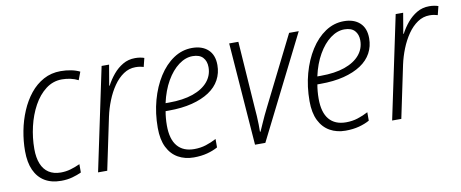

<svg xmlns="http://www.w3.org/2000/svg" viewBox="-54 -754 2348 977"><g transform="rotate(-10 1120.0 -266.0)"><path d="M195.8 9.8Q146 9.8 111.3 -11.2Q76.7 -32.2 58.6 -72.3Q40.5 -112.3 40.5 -170.9Q40.5 -222.2 50.5 -274.7Q60.5 -327.1 80.8 -375Q101.1 -422.9 130.9 -460Q160.6 -497.1 200.4 -518.8Q240.2 -540.5 289.1 -540.5Q316.9 -540.5 342.5 -535.4Q368.2 -530.3 387.7 -520.5L372.1 -479Q354.5 -488.3 332.5 -493.2Q310.5 -498 288.6 -498Q242.2 -498 204.8 -469.5Q167.5 -440.9 141.6 -393.6Q115.7 -346.2 102.3 -288.8Q88.9 -231.4 88.9 -173.3Q88.9 -128.4 101.6 -96.7Q114.3 -64.9 139.6 -48.6Q165 -32.2 201.7 -32.2Q228 -32.2 252.4 -39.3Q276.9 -46.4 301.3 -57.6V-14.6Q280.8 -4.9 254.4 2.4Q228 9.8 195.8 9.8Z M387.7 0 499.5 -530.3H538.1L520 -424.3H522.5Q538.1 -454.1 560.1 -480.5Q582 -506.8 610.4 -523.4Q638.7 -540 673.8 -540Q687 -540 699 -538.1Q710.9 -536.1 720.7 -532.7L709.5 -487.8Q700.7 -490.7 690.4 -492.4Q680.2 -494.1 667.5 -494.1Q634.3 -494.1 605.7 -474.9Q577.1 -455.6 554.7 -423.1Q532.2 -390.6 516.4 -350.8Q500.5 -311 491.7 -270L435.1 0Z M881.3 9.8Q835.9 9.8 800.8 -10Q765.6 -29.8 745.8 -69.6Q726.1 -109.4 726.1 -169.9Q726.1 -245.1 744.4 -311.8Q762.7 -378.4 795.4 -429.9Q828.1 -481.4 872.3 -511Q916.5 -540.5 968.3 -540.5Q1020 -540.5 1050.3 -512.7Q1080.6 -484.9 1080.6 -432.6Q1080.6 -391.1 1062 -356.7Q1043.5 -322.3 1006.8 -298.1Q970.2 -273.9 917.5 -260.5Q864.7 -247.1 796.9 -247.1H780.3Q777.3 -231.4 775.6 -212.4Q773.9 -193.4 773.9 -173.8Q773.9 -103 804 -67.4Q834 -31.7 891.1 -31.7Q923.8 -31.7 951.9 -40.8Q980 -49.8 1005.9 -63.5V-20Q982.4 -6.8 951.2 1.5Q919.9 9.8 881.3 9.8ZM787.1 -287.1H805.7Q877.9 -287.1 929 -304.9Q980 -322.8 1007.1 -355Q1034.2 -387.2 1034.2 -429.7Q1034.2 -460.9 1016.8 -480Q999.5 -499 963.4 -499Q926.8 -499 891.4 -472.7Q856 -446.3 828.6 -398.7Q801.3 -351.1 787.1 -287.1Z M1198.7 0 1158.7 -530.3H1206.1L1230 -184.6Q1231.9 -164.1 1233.2 -141.6Q1234.4 -119.1 1234.9 -98.4Q1235.4 -77.6 1234.9 -60.5H1237.8Q1246.1 -79.1 1254.9 -98.9Q1263.7 -118.7 1272.9 -138.7Q1282.2 -158.7 1292 -177.7L1468.3 -530.3H1518.1L1252 0Z M1665.5 9.8Q1620.1 9.8 1585 -10Q1549.8 -29.8 1530 -69.6Q1510.3 -109.4 1510.3 -169.9Q1510.3 -245.1 1528.6 -311.8Q1546.9 -378.4 1579.6 -429.9Q1612.3 -481.4 1656.5 -511Q1700.7 -540.5 1752.4 -540.5Q1804.2 -540.5 1834.5 -512.7Q1864.7 -484.9 1864.7 -432.6Q1864.7 -391.1 1846.2 -356.7Q1827.6 -322.3 1791 -298.1Q1754.4 -273.9 1701.7 -260.5Q1648.9 -247.1 1581.1 -247.1H1564.5Q1561.5 -231.4 1559.8 -212.4Q1558.1 -193.4 1558.1 -173.8Q1558.1 -103 1588.1 -67.4Q1618.2 -31.7 1675.3 -31.7Q1708 -31.7 1736.1 -40.8Q1764.2 -49.8 1790 -63.5V-20Q1766.6 -6.8 1735.4 1.5Q1704.1 9.8 1665.5 9.8ZM1571.3 -287.1H1589.8Q1662.1 -287.1 1713.1 -304.9Q1764.2 -322.8 1791.3 -355Q1818.4 -387.2 1818.4 -429.7Q1818.4 -460.9 1801 -480Q1783.7 -499 1747.6 -499Q1710.9 -499 1675.5 -472.7Q1640.1 -446.3 1612.8 -398.7Q1585.4 -351.1 1571.3 -287.1Z M1907.2 0 2019 -530.3H2057.6L2039.6 -424.3H2042Q2057.6 -454.1 2079.6 -480.5Q2101.6 -506.8 2129.9 -523.4Q2158.2 -540 2193.4 -540Q2206.5 -540 2218.5 -538.1Q2230.5 -536.1 2240.2 -532.7L2229 -487.8Q2220.2 -490.7 2210 -492.4Q2199.7 -494.1 2187 -494.1Q2153.8 -494.1 2125.2 -474.9Q2096.7 -455.6 2074.2 -423.1Q2051.8 -390.6 2035.9 -350.8Q2020 -311 2011.2 -270L1954.6 0Z"/></g></svg>

Font: Open Sans SemiCondensed Light
Style: Italic
Weight: 300
Width: 4
Italic angle: -12°
Designer: Monotype Design Team
Foundry: Monotype Imaging Inc.
Version: Version 3.000